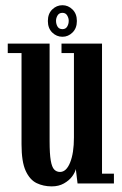

<svg xmlns="http://www.w3.org/2000/svg" viewBox="-20 -686 456 718"><path d="M173.5 11Q142.5 11 117 -1.2Q91.5 -13.5 76 -47.2Q60.5 -81 60.5 -146.5V-487.5H9V-523H165.5V-158Q165.5 -110.5 169.8 -85.8Q174 -61 182.8 -52Q191.5 -43 204.5 -43Q228 -43 242.2 -78.2Q256.5 -113.5 256.5 -172V-487.5H210V-523H361.5V-36.5H406V0H270L263.5 -54Q261 -41.5 249.8 -26.2Q238.5 -11 219 0Q199.5 11 173.5 11ZM213.5 -548.5Q191.5 -548.5 175.2 -564.5Q159 -580.5 159 -607.5Q159 -634.5 175.2 -650.5Q191.5 -666.5 213.5 -666.5Q235 -666.5 251.2 -650.5Q267.5 -634.5 267.5 -607.5Q267.5 -580.5 251.2 -564.5Q235 -548.5 213.5 -548.5ZM213.5 -577Q225.5 -577 231.2 -586.5Q237 -596 237 -608.5Q237 -618.5 231.2 -628.2Q225.5 -638 213.5 -638Q201 -638 195.2 -628.2Q189.5 -618.5 189.5 -608.5Q189.5 -596 195.2 -586.5Q201 -577 213.5 -577Z"/></svg>

Font: Imbue 10pt SemiBold
Style: Regular
Weight: 600
Designer: Tyler Finck
Foundry: Etcetera Type Company
Version: Version 1.102; ttfautohint (v1.8.3)